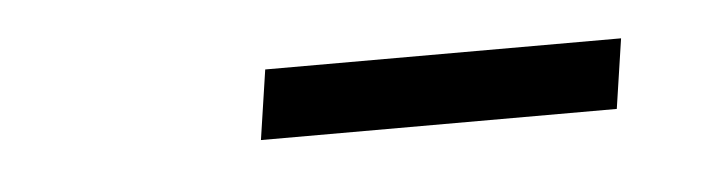

<svg xmlns="http://www.w3.org/2000/svg" viewBox="-23 -648 488 129"><g transform="rotate(-5 221.0 -583.5)"><path d="M397 -607 390 -560H150L157 -607Z"/></g></svg>

Font: Unna
Style: Bold Italic
Weight: 700
Italic angle: -8.05°
Designer: Jorge de Buen Unna
Foundry: Omnibus-Type
Version: Version 2.008